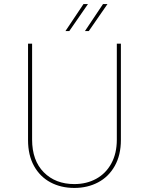

<svg xmlns="http://www.w3.org/2000/svg" viewBox="-20 -917 733 945"><path d="M346 -11Q406 -11 453.5 -37Q501 -63 528 -112.5Q555 -162 555 -230V-702H575V-228Q575 -154 545 -100.5Q515 -47 463 -19.5Q411 8 346 8Q280 8 228.5 -19.5Q177 -47 147.5 -100Q118 -153 118 -228V-702H138V-230Q138 -127 195.5 -69Q253 -11 346 -11ZM321 -764H302L391 -897H413ZM417 -764H398L487 -897H509Z"/></svg>

Font: Josefin Sans Thin
Style: Regular
Weight: 250
Designer: Santiago Orozco
Foundry: Typemade
Version: Version 2.000